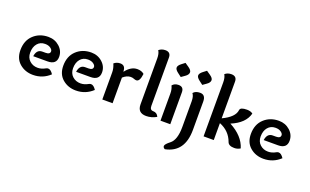

<svg xmlns="http://www.w3.org/2000/svg" viewBox="-102 -1243 3285 2034"><g transform="rotate(20 1541.0 -226.0)"><path d="M256.8 -259.3H294.9Q344.2 -259.3 344.2 -293.5Q344.2 -312 320.3 -329.1Q296.4 -346.2 258.3 -346.2Q204.1 -346.2 172.1 -307.6Q140.1 -269 140.1 -206.5Q140.1 -148.9 177.2 -115Q214.4 -81.1 268.1 -81.1Q311.5 -81.1 354 -105.5Q365.7 -112.3 377.9 -112.3Q407.7 -112.3 436 -67.9Q356 6.8 247.1 6.8Q158.2 6.8 95.9 -46.6Q33.7 -100.1 33.7 -195.8Q33.7 -303.7 100.6 -366Q167.5 -428.2 266.6 -428.2Q340.3 -428.2 392.3 -381.3Q444.3 -334.5 444.3 -267.6Q444.3 -180.7 344.7 -180.7H183.6Q194.8 -259.3 256.8 -259.3Z M740.2 -259.3H778.3Q827.6 -259.3 827.6 -293.5Q827.6 -312 803.7 -329.1Q779.8 -346.2 741.7 -346.2Q687.5 -346.2 655.5 -307.6Q623.5 -269 623.5 -206.5Q623.5 -148.9 660.6 -115Q697.8 -81.1 751.5 -81.1Q794.9 -81.1 837.4 -105.5Q849.1 -112.3 861.3 -112.3Q891.1 -112.3 919.4 -67.9Q839.4 6.8 730.5 6.8Q641.6 6.8 579.3 -46.6Q517.1 -100.1 517.1 -195.8Q517.1 -303.7 584 -366Q650.9 -428.2 750 -428.2Q823.7 -428.2 875.7 -381.3Q927.7 -334.5 927.7 -267.6Q927.7 -180.7 828.1 -180.7H667Q678.2 -259.3 740.2 -259.3Z M1140.1 -355Q1197.8 -429.7 1268.6 -429.7Q1316.4 -429.7 1345.7 -403.8Q1335.9 -314 1296.4 -314Q1283.2 -314 1267.3 -320.8Q1251.5 -327.6 1230 -327.6Q1188 -327.6 1144 -289.1V0H1028.3V-307.1Q1028.3 -351.1 1007.3 -399.4Q1038.1 -424.8 1077.6 -424.8Q1136.7 -424.8 1136.7 -355Z M1539.6 -113.8Q1539.6 -67.9 1577.1 -67.9Q1621.1 -67.9 1638.7 -25.9Q1582 5.9 1522.9 5.9Q1426.3 5.9 1426.3 -89.8V-608.9Q1426.3 -633.8 1421.4 -655.8Q1416.5 -677.7 1405.8 -693.8Q1436.5 -719.7 1478.5 -719.7Q1539.6 -719.7 1539.6 -658.2Z M1727.5 -507.8 1686.5 -539.1Q1652.3 -564.9 1652.3 -587.9Q1652.3 -611.3 1687 -637.7L1724.1 -666L1768.1 -635.7Q1803.2 -611.3 1803.2 -587.9Q1803.2 -560.5 1769 -537.1ZM1684.1 0V-305.7Q1684.1 -355 1666 -390.6Q1690.4 -421.4 1735.8 -421.4Q1794.4 -421.4 1794.4 -359.9V0Z M1970.2 -507.3 1929.2 -538.6Q1895 -564.5 1895 -587.4Q1895 -610.8 1929.7 -637.2L1966.8 -665.5L2010.7 -635.3Q2045.9 -610.8 2045.9 -587.4Q2045.9 -560.1 2011.7 -536.6ZM1830.6 268.6Q1809.1 258.3 1809.1 239.7Q1809.1 218.8 1861.3 178.7Q1924.3 130.4 1924.3 -16.1V-305.7Q1924.3 -362.8 1901.9 -390.6Q1926.3 -421.4 1978.5 -421.4Q2040.5 -421.4 2040.5 -345.2V-25.9Q2040.5 226.6 1830.6 268.6Z M2284.7 -245.1Q2418.9 -308.6 2427.7 -389.6Q2431.2 -422.9 2505.9 -422.9Q2548.8 -422.9 2572.8 -403.3Q2542.5 -286.6 2390.6 -224.1Q2544.9 -142.6 2583.5 -14.6Q2554.2 4.9 2516.1 4.9Q2452.6 4.9 2439 -34.7Q2399.4 -145 2284.7 -190.9V0H2169.9V-608.9Q2169.9 -633.8 2165.3 -655.8Q2160.6 -677.7 2150.4 -693.8Q2178.7 -719.7 2222.7 -719.7Q2284.7 -719.7 2284.7 -658.2Z M2855 -259.3H2893.1Q2942.4 -259.3 2942.4 -293.5Q2942.4 -312 2918.5 -329.1Q2894.5 -346.2 2856.4 -346.2Q2802.2 -346.2 2770.3 -307.6Q2738.3 -269 2738.3 -206.5Q2738.3 -148.9 2775.4 -115Q2812.5 -81.1 2866.2 -81.1Q2909.7 -81.1 2952.1 -105.5Q2963.9 -112.3 2976.1 -112.3Q3005.9 -112.3 3034.2 -67.9Q2954.1 6.8 2845.2 6.8Q2756.3 6.8 2694.1 -46.6Q2631.8 -100.1 2631.8 -195.8Q2631.8 -303.7 2698.7 -366Q2765.6 -428.2 2864.7 -428.2Q2938.5 -428.2 2990.5 -381.3Q3042.5 -334.5 3042.5 -267.6Q3042.5 -180.7 2942.9 -180.7H2781.7Q2793 -259.3 2855 -259.3Z"/></g></svg>

Font: ALMAS
Style: Bold
Weight: 700
Designer: ALMAS Font/ by Husham Jawad Kadhim, derived from the Bainsely font by/ Paul James MIller
Foundry: High-Logic / Made with FontCreator
Version: Version 1.411;September 19, 2021;FontCreator 14.0.0.2814 32-